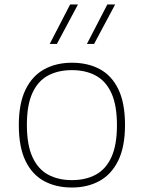

<svg xmlns="http://www.w3.org/2000/svg" viewBox="-20 -828 642 857"><path d="M301 9Q230 9 176.8 -19.8Q123.5 -48.5 93.8 -110Q64 -171.5 64 -270Q64 -366.5 94 -428Q124 -489.5 177.5 -518.8Q231 -548 301 -548Q372 -548 425.2 -519.5Q478.5 -491 508.2 -429.8Q538 -368.5 538 -270Q538 -173.5 508 -111.8Q478 -50 424.5 -20.5Q371 9 301 9ZM301 -24Q362 -24 407.2 -48.2Q452.5 -72.5 477.2 -126.5Q502 -180.5 502 -269Q502 -358.5 477.2 -412.5Q452.5 -466.5 407.2 -490.8Q362 -515 301 -515Q240 -515 194.8 -491Q149.5 -467 124.8 -413.2Q100 -359.5 100 -271Q100 -181.5 124.8 -127.2Q149.5 -73 194.8 -48.5Q240 -24 301 -24ZM368 -632 459 -808H494L400 -632ZM202 -632 293 -808H328L234 -632Z"/></svg>

Font: Encode Sans Exp Th
Style: Regular
Weight: 100
Width: 7
Designer: Multiple Designers
Foundry: Impallari Type
Version: Version 3.002; ttfautohint (v1.8.3) -l 8 -r 50 -G 200 -x 14 